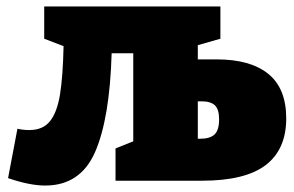

<svg xmlns="http://www.w3.org/2000/svg" viewBox="-20 -560 910 595"><path d="M651 -376Q756 -376 811.5 -331Q867 -286 867 -193Q867 -97 803.5 -48.5Q740 0 606 0H338V-100L393 -122V-395H326Q320 -192 274.5 -88.5Q229 15 120 15Q72 15 5 -8L34 -161Q51 -157 71 -157Q113 -157 135 -184.5Q157 -212 166 -267.5Q175 -323 177 -417L117 -440V-540H663V-440L593 -420V-376ZM600 -130Q631 -130 645 -143.5Q659 -157 659 -190Q659 -221 646 -233.5Q633 -246 605 -246H593V-130Z"/></svg>

Font: Bitter Pro Black
Style: Regular
Weight: 900
Designer: Sol Matas, and Bitter project Authors
Foundry: Sol Matas
Version: Version 1.010